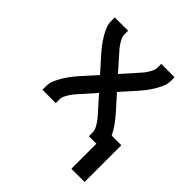

<svg xmlns="http://www.w3.org/2000/svg" viewBox="-188 -658 976 976"><g transform="rotate(45 300.0 -170.0)"><path d="M473 180V0H419V-26Q419 -40 413 -52.5Q407 -65 399.5 -76.5Q392 -88 383 -98.5Q374 -109 364 -120L300 -192L236 -120Q226 -109 217 -98.5Q208 -88 200.5 -76.5Q193 -65 187 -52.5Q181 -40 181 -26V0H85V-26Q85 -48 93.5 -68Q102 -88 113 -106.5Q124 -125 137 -142.5Q150 -160 164 -176L239 -260L164 -344Q150 -360 137 -377.5Q124 -395 113 -413.5Q102 -432 93.5 -452Q85 -472 85 -494V-520H181V-494Q181 -480 187 -467.5Q193 -455 200.5 -443.5Q208 -432 217 -421.5Q226 -411 236 -400L300 -328L364 -400Q374 -411 383 -421.5Q392 -432 399.5 -443.5Q407 -455 413 -467.5Q419 -480 419 -494V-520H515V-494Q515 -472 506.5 -452Q498 -432 487 -413.5Q476 -395 463 -377.5Q450 -360 436 -344L361 -260L436 -176Q454 -155 470.5 -132Q487 -109 499 -84H568V180Z"/></g></svg>

Font: Iosevka Fixed Curly Md Ex
Style: Regular
Weight: 500
Width: 7
Monospace: yes
Designer: Belleve Invis
Foundry: Belleve Invis
Version: Version 30.1.2